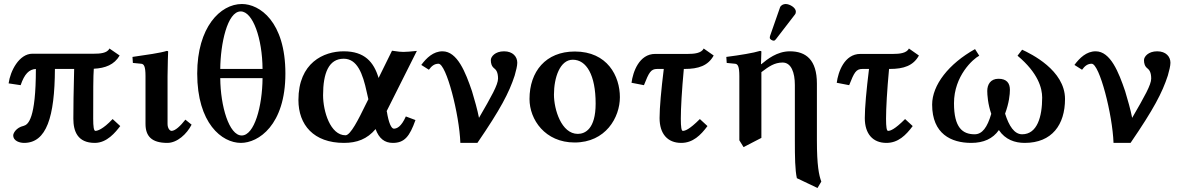

<svg xmlns="http://www.w3.org/2000/svg" viewBox="-20 -701 5887 958"><path d="M449 -433H142C75 -433 31 -346 23 -285L83 -276C102 -332 125 -355 159 -357C159 -106 120 -79 98 -73C59 -64 46 -35 46 -26C46 4 81 12 100 12C212 12 253 -117 254 -357H350C347 -244 346 -167 346 -109C346 -46 367 12 453 12C514 12 556 -41 580 -72L542 -107C492 -54 465 -48 456 -48C448 -48 445 -69 445 -109C445 -242 445 -322 448 -358C506 -361 550 -378 577 -424L526 -459C515 -435 477 -433 449 -433Z M706 -321V-83C706 -22 736 12 815 12C864 12 912 -32 936 -79L905 -104C880 -72 854 -48 836 -48C827 -48 816 -61 816 -83V-321C816 -371 819 -444 819 -444C819 -446 814 -447 812 -447C781 -437 711 -427 641 -417L643 -387L684 -383C698 -382 706 -371 706 -321Z M964 -334C964 -86 1087 12 1182 12C1269 12 1404 -76 1404 -334C1404 -594 1275 -681 1187 -681C1079 -681 964 -565 964 -334ZM1181 -644C1242 -644 1289 -508 1290 -357H1079C1080 -482 1114 -644 1181 -644ZM1290 -311C1289 -170 1249 -25 1186 -25C1123 -25 1080 -171 1079 -311Z M1695 -445C1595 -445 1469 -388 1469 -202C1469 -78 1545 12 1696 12C1761 12 1812 -7 1854 -57C1871 -10 1899 12 1940 12C1998 12 2024 -20 2053 -102L2005 -120C1982 -68 1960 -59 1945 -59C1933 -59 1919 -87 1910 -146L1908 -144L2060 -447C2031 -444 2007 -442 1993 -442C1981 -442 1968 -443 1936 -448L1869 -312C1845 -392 1799 -445 1695 -445ZM1818 -206 1805 -180C1769 -106 1729 -26 1704 -26C1628 -26 1592 -146 1592 -226C1592 -336 1620 -408 1695 -408C1762 -408 1790 -335 1810 -241Z M2495 -445C2450 -445 2429 -418 2429 -401C2429 -385 2433 -370 2446 -360C2455 -353 2465 -341 2465 -309C2465 -278 2432 -220 2370 -113C2362 -154 2348 -203 2335 -246C2303 -340 2262 -445 2188 -445C2142 -445 2108 -412 2082 -377L2120 -353C2133 -371 2147 -383 2168 -383C2207 -383 2272 -130 2277 12H2362C2477 -156 2520 -238 2548 -324C2555 -349 2561 -372 2561 -388C2561 -418 2539 -445 2495 -445Z M2622 -207C2622 -104 2700 10 2847 10C3002 10 3073 -115 3073 -216C3073 -321 3011 -444 2848 -444C2703 -444 2622 -344 2622 -207ZM2838 -403C2906 -403 2952 -327 2952 -184C2952 -57 2899 -33 2863 -33C2781 -33 2744 -155 2744 -229C2744 -314 2774 -403 2838 -403Z M3249 -432C3169 -432 3138 -342 3131 -288L3193 -276C3218 -339 3227 -357 3259 -357H3292C3279 -252 3271 -164 3271 -112C3271 -33 3311 12 3379 12C3437 12 3476 -26 3510 -72L3472 -107C3419 -54 3398 -48 3387 -48C3380 -48 3377 -67 3377 -109C3377 -162 3382 -250 3392 -357H3396C3465 -357 3513 -373 3541 -424L3491 -459C3480 -435 3442 -432 3413 -432Z M3779 -381H3777L3779 -444C3779 -446 3774 -447 3772 -447C3740 -437 3674 -426 3604 -417L3606 -387L3647 -383C3661 -382 3669 -371 3669 -321V-1L3690 33L3779 -13V-341C3816 -369 3844 -389 3885 -389C3928 -389 3946 -339 3946 -277V0C3946 83 3947 147 3956 188L4059 237L4078 205C4066 173 4056 124 4056 0V-284C4056 -402 4002 -445 3921 -445C3857 -445 3808 -405 3779 -381ZM3900 -681C3889 -681 3876 -675 3872 -664L3822 -521C3821 -518 3821 -513 3821 -512C3821 -505 3833 -498 3841 -498C3845 -498 3849 -502 3852 -506L3946 -628C3950 -633 3951 -638 3951 -643C3951 -663 3920 -681 3900 -681Z M4273 -432C4193 -432 4162 -342 4155 -288L4217 -276C4242 -339 4251 -357 4283 -357H4316C4303 -252 4295 -164 4295 -112C4295 -33 4335 12 4403 12C4461 12 4500 -26 4534 -72L4496 -107C4443 -54 4422 -48 4411 -48C4404 -48 4401 -67 4401 -109C4401 -162 4406 -250 4416 -357H4420C4489 -357 4537 -373 4565 -424L4515 -459C4504 -435 4466 -432 4437 -432Z M5294 -207C5294 -351 5123 -433 5080 -453L5057 -423C5160 -337 5180 -261 5180 -214C5180 -120 5156 -31 5080 -31C5041 -31 5014 -73 4995 -134C5015 -188 5019 -230 5019 -253C5019 -286 5003 -308 4962 -308C4922 -308 4906 -279 4906 -247C4906 -229 4909 -181 4926 -133C4906 -65 4881 -31 4843 -31C4782 -31 4740 -65 4740 -186C4740 -322 4835 -407 4866 -423L4845 -456C4714 -383 4631 -277 4631 -179C4631 -33 4726 12 4826 12C4888 12 4934 -9 4964 -52C4996 -4 5044 12 5093 12C5229 12 5294 -79 5294 -207Z M5754 -445C5709 -445 5688 -418 5688 -401C5688 -385 5692 -370 5705 -360C5714 -353 5724 -341 5724 -309C5724 -278 5691 -220 5629 -113C5621 -154 5607 -203 5594 -246C5562 -340 5521 -445 5447 -445C5401 -445 5367 -412 5341 -377L5379 -353C5392 -371 5406 -383 5427 -383C5466 -383 5531 -130 5536 12H5621C5736 -156 5779 -238 5807 -324C5814 -349 5820 -372 5820 -388C5820 -418 5798 -445 5754 -445Z"/></svg>

Font: Libertinus Serif Semibold
Style: Regular
Weight: 600
Designer: Philipp H. Poll, Khaled Hosny
Foundry: Caleb Maclennan
Version: Version 7.050;RELEASE